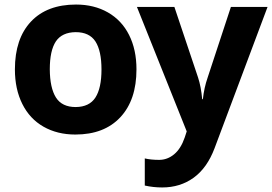

<svg xmlns="http://www.w3.org/2000/svg" viewBox="-20 -576 1185 836"><path d="M574.2 -273.9Q574.2 -140.6 503.9 -65.4Q433.6 9.8 308.1 9.8Q229.5 9.8 169.4 -24.4Q109.4 -58.6 77.1 -123.5Q44.9 -188 44.9 -273.9Q44.9 -407.7 114.7 -481.9Q184.6 -556.2 311 -556.2Q389.6 -556.2 449.7 -522Q509.8 -487.8 542 -423.8Q574.2 -359.9 574.2 -273.9ZM196.8 -274.4Q197.3 -193.4 223.6 -151.4Q250 -109.9 309.6 -109.9Q369.1 -110.4 395.5 -151.4Q421.9 -192.4 421.9 -273.4Q421.9 -354.5 395.5 -395.5Q369.1 -436 309.6 -436Q250 -435.5 223.1 -395.5Q196.8 -355.5 196.8 -274.4ZM686 240.2Q647.5 240.2 610.4 231.9V113.8Q637.2 120.1 672.9 120.1Q709 120.1 738.3 95.7Q767.6 71.3 784.2 22.9L793 -3.9L576.2 -545.9H739.3L842.3 -238.8Q855.5 -198.7 860.4 -144H863.3Q868.7 -194.3 884.3 -238.8L985.4 -545.9H1145L914.1 69.8Q881.8 155.3 823.2 197.8Q764.6 240.2 686 240.2Z"/></svg>

Font: NotoSans-Bold
Style: Bold
Weight: 700
Designer: Monotype Design team
Foundry: Monotype Imaging Inc.
Version: Version 1.04